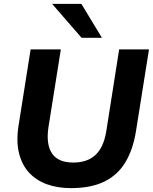

<svg xmlns="http://www.w3.org/2000/svg" viewBox="-20 -960 789 991"><path d="M346 11Q277 11 222 -9Q167 -29 130 -69Q93 -109 78 -170Q63 -231 76 -313L138 -705H294L230 -303Q217 -215 248.5 -168Q280 -121 358 -121Q430 -121 472 -159.5Q514 -198 528 -279L595 -705H749L682 -284Q667 -189 627.5 -123Q588 -57 519 -23Q450 11 346 11ZM401 -765 249 -940H400L506 -765Z"/></svg>

Font: Nunito Sans 12pt ExtraLight 12pt ExtraBold
Style: Italic
Weight: 800
Italic angle: -9°
Version: Version 3.101;gftools[0.9.27]